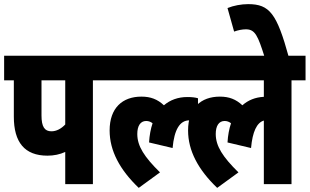

<svg xmlns="http://www.w3.org/2000/svg" viewBox="-20 -892 1500 930"><path d="M430 -503H498V-622H0V-503H47V-327C47 -203 99 -138 210 -138C241 -138 270 -144 296 -156V0H430ZM296 -503V-289C276 -268 253 -256 229 -256C196 -256 181 -278 181 -333V-503Z M486 -503H928V-622H486ZM652 18 755 -57C679 -132 645 -184 645 -243C645 -282 660 -306 688 -306C700 -306 710 -302 719 -295C710 -268 704 -237 702 -202L816 -175C824 -264 851 -309 897 -309C911 -309 922 -308 939 -305V-416C926 -420 910 -422 887 -422C843 -422 804 -408 774 -382C743 -411 710 -424 665 -424C573 -424 511 -369 511 -260C511 -162 560 -70 652 18Z M866 -503H1258V-423C1217 -421 1182 -407 1154 -382C1123 -411 1090 -424 1045 -424C953 -424 891 -369 891 -260C891 -162 940 -70 1032 18L1135 -57C1059 -132 1025 -184 1025 -243C1025 -282 1040 -306 1068 -306C1080 -306 1090 -302 1099 -295C1090 -268 1084 -237 1082 -202L1196 -175C1203 -254 1224 -298 1258 -308V0H1392V-503H1460V-622H866Z M1262 -615H1379C1321 -826 1286 -872 1182 -872C1149 -872 1111 -865 1082 -853L1114 -739C1133 -746 1154 -750 1171 -750C1216 -750 1229 -719 1262 -615Z"/></svg>

Font: Noto Sans Devanagari ExtraCondensed ExtraBold
Style: Regular
Weight: 800
Width: 2
Designer: Jelle Bosma - Monotype Design Team
Foundry: Monotype Imaging Inc.
Version: Version 2.004